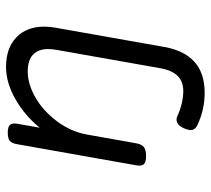

<svg xmlns="http://www.w3.org/2000/svg" viewBox="-51 -451 702 640"><g transform="rotate(-90 300.0 -131.0)"><path d="M194.3 -349.6 207.5 -424.3Q210.4 -441.4 203.9 -448.7Q197.3 -456.1 178.2 -456.1H177.2Q158.2 -456.1 150.1 -449Q142.1 -441.9 139.2 -424.3L68.8 -26.9Q65.9 -9.8 72.8 -2.4Q79.6 4.9 99.6 4.9H100.6Q120.1 4.9 129.6 -2.4Q139.2 -9.8 142.1 -26.9L171.4 -191.4Q180.7 -245.1 215.3 -291.5Q250 -337.9 294.9 -363.8Q339.8 -389.6 381.8 -389.6Q419.4 -389.6 438 -371.8Q456.5 -354 456.5 -321.8Q456.5 -311 454.1 -295.4L392.6 52.2Q385.3 92.3 366.5 110.6Q347.7 128.9 316.4 128.9Q276.9 128.9 233.4 109.4Q208 98.1 192.9 129.9Q184.6 148.9 187 159.2Q189.5 169.4 202.6 175.8Q253.9 200.2 311 200.2Q439.5 200.2 463.4 65.9L527.8 -297.9Q531.2 -316.4 531.2 -335Q531.2 -393.1 495.4 -427.5Q459.5 -461.9 397 -461.9Q344.7 -461.9 290 -430.9Q235.4 -399.9 194.3 -349.6Z"/></g></svg>

Font: Courier Prime Code
Style: Italic
Weight: 400
Italic angle: -10°
Designer: Alan Dague-Greene
Foundry: Quote-Unquote Apps
Version: Version 3.18